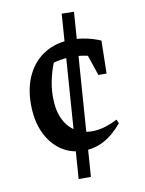

<svg xmlns="http://www.w3.org/2000/svg" viewBox="-85 -687 663 880"><g transform="rotate(-10 246.0 -247.0)"><path d="M266 133H209L264 -627L321 -626ZM256 9Q196 9 150.5 -22Q105 -53 79 -109.5Q53 -166 53 -242Q53 -322 82.5 -380.5Q112 -439 165 -470.5Q218 -502 288 -502Q321 -502 355 -495Q389 -488 422 -474L406 -396Q349 -423 282.5 -424Q216 -425 157 -401L201 -439Q181 -397 169.5 -350Q158 -303 158 -258Q158 -194 179 -152Q200 -110 237 -89.5Q274 -69 322.5 -72.5Q371 -76 427 -105L435 -87Q394 -38 350 -14.5Q306 9 256 9ZM381 -321 329 -474H422L419 -321Z"/></g></svg>

Font: Piazzolla Thin SemiBold
Style: Regular
Weight: 600
Version: Version 2.005